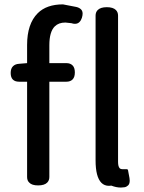

<svg xmlns="http://www.w3.org/2000/svg" viewBox="-20 -804 649 868"><path d="M526.4 43.9Q505.9 43.9 483.4 35.2Q478.5 36.1 472.7 36.1Q452.1 36.1 438.5 22.5Q412.1 -3.9 412.1 -79.1V-733.4Q412.1 -749 421.9 -758.8Q434.6 -771.5 462.9 -771.5Q491.2 -771.5 503.9 -758.8Q513.7 -749 513.7 -733.4V-72.3Q513.7 -50.8 521.5 -43Q525.4 -39.1 533.2 -39.1Q533.2 -39.1 534.2 -39.1H553.7Q555.7 -39.1 557.1 -37.6Q558.6 -36.1 558.6 -35.2L565.4 1Q566.4 7.8 566.4 12.7Q566.4 27.3 559.1 34.2Q551.8 41 543 42.5Q534.2 43.9 526.4 43.9ZM193.4 21.5Q180.7 34.2 152.3 34.2Q124 34.2 112.3 21.5Q102.5 12.7 102.5 -3.9V-434.6H66.4Q47.9 -434.6 38.1 -444.3Q28.3 -454.1 28.3 -474.1Q28.3 -494.1 38.6 -504.4Q48.8 -514.6 66.4 -515.6L102.5 -518.6V-600.6Q102.5 -696.3 150.4 -744.1Q190.4 -784.2 264.6 -784.2Q264.6 -784.2 325.2 -772.5Q337.9 -769.5 345.7 -762.2Q353.5 -754.9 353.5 -742.2Q353.5 -734.4 350.1 -723.1Q346.7 -711.9 338.9 -704.1Q331.1 -696.3 318.4 -696.3Q311.5 -696.3 302.7 -699.2L275.4 -702.1Q245.1 -702.1 227.5 -684.6Q203.1 -660.2 203.1 -599.6V-518.6H280.3Q297.9 -518.6 308.1 -508.3Q318.4 -498 318.4 -476.6Q318.4 -455.1 308.1 -444.8Q297.9 -434.6 280.3 -434.6H203.1V-3.9Q203.1 11.7 193.4 21.5Z"/></svg>

Font: TaiwanPearl
Style: Regular
Weight: 400
Version: Version 2.102